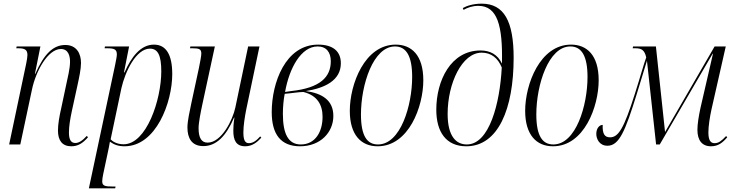

<svg xmlns="http://www.w3.org/2000/svg" viewBox="-20 -790 4022 1050"><path d="M370 10C406 10 432 -6 461 -39L455 -47C430 -20 411 -8 392 -8C367 -8 357 -28 357 -65C357 -100 364 -141 373 -183L404 -325C413 -367 423 -412 423 -446C423 -497 399 -544 337 -544C273 -544 222 -498 173 -386H171L201 -536H71L69 -526H81C118 -526 130 -516 130 -489C130 -478 127 -461 123 -441L30 0H91L155 -301C176 -401 242 -522 313 -522C356 -522 363 -480 363 -452C363 -415 349 -360 344 -336L316 -204C304 -152 297 -110 297 -76C297 -21 321 10 370 10Z M609 -432 466 240H610L612 230H595C556 230 539 227 539 202C539 193 541 179 544 164L571 37C575 20 577 7 581 -15C604 1 626 10 661 10C834 10 922 -231 922 -385C922 -490 889 -546 822 -546C749 -546 698 -478 661 -394H658L686 -536H554L552 -526H565C603 -526 619 -521 619 -493C619 -482 615 -461 609 -432ZM656 -1C620 -1 596 -16 585 -28L644 -308C664 -397 724 -524 800 -524C843 -524 862 -488 862 -400C862 -244 781 -1 656 -1Z M1321 10C1360 10 1387 -13 1409 -37L1403 -44C1384 -23 1365 -7 1341 -7C1317 -7 1311 -30 1311 -67C1311 -102 1319 -154 1327 -193L1399 -536H1337L1267 -202C1253 -135 1192 -10 1115 -10C1082 -10 1066 -36 1066 -89C1066 -120 1078 -179 1087 -221L1155 -536H1021L1019 -526H1033C1070 -526 1081 -521 1081 -497C1081 -484 1074 -449 1068 -419L1026 -224C1018 -184 1005 -129 1005 -93C1005 -35 1028 9 1092 9C1162 9 1216 -44 1260 -147H1262C1257 -115 1256 -91 1256 -75C1256 -25 1270 10 1321 10Z M1621 10C1733 10 1803 -67 1803 -156C1803 -243 1740 -280 1652 -292C1756 -308 1844 -350 1844 -444C1844 -511 1799 -546 1720 -546C1540 -546 1466 -336 1466 -177C1466 -55 1516 10 1621 10ZM1572 -292 1539 -287C1562 -418 1627 -536 1717 -536C1765 -536 1789 -504 1789 -455C1789 -370 1733 -309 1572 -292ZM1625 0C1556 0 1527 -59 1527 -168C1527 -206 1531 -247 1537 -277C1567 -279 1615 -287 1639 -287C1716 -268 1744 -216 1744 -151C1744 -69 1704 0 1625 0Z M2045 10C2216 10 2295 -208 2295 -351C2295 -490 2229 -546 2144 -546C1974 -546 1893 -329 1893 -184C1893 -52 1955 10 2045 10ZM2047 0C1989 0 1954 -44 1954 -164C1954 -327 2021 -536 2140 -536C2201 -536 2234 -485 2234 -369C2234 -214 2171 0 2047 0Z M2530 10C2704 10 2789 -194 2789 -474C2789 -673 2737 -770 2614 -770C2568 -770 2532 -758 2511 -746L2515 -736C2536 -748 2563 -758 2596 -758C2700 -758 2730 -650 2725 -442C2702 -492 2660 -514 2608 -514C2445 -514 2366 -349 2366 -190C2366 -69 2419 10 2530 10ZM2533 0C2474 0 2428 -45 2428 -167C2428 -335 2507 -502 2614 -502C2667 -502 2703 -472 2724 -421C2714 -225 2656 0 2533 0Z M3004 10C3175 10 3254 -208 3254 -351C3254 -490 3188 -546 3103 -546C2933 -546 2852 -329 2852 -184C2852 -52 2914 10 3004 10ZM3006 0C2948 0 2913 -44 2913 -164C2913 -327 2980 -536 3099 -536C3160 -536 3193 -485 3193 -369C3193 -214 3130 0 3006 0Z M3868 10C3908 10 3932 -10 3957 -39L3951 -46C3925 -19 3910 -7 3888 -7C3867 -7 3854 -21 3854 -66C3854 -100 3862 -151 3871 -192L3949 -536H3888L3617 -68L3567 -536H3442L3440 -526H3455C3489 -526 3505 -516 3514 -476C3500 -438 3484 -377 3452 -277C3392 -87 3362 -39 3316 -39C3286 -39 3274 -59 3276 -107C3257 -107 3241 -87 3241 -58C3241 -30 3258 7 3302 7C3366 7 3399 -72 3462 -275C3482 -339 3497 -389 3518 -458L3568 0H3588L3877 -496H3879L3811 -201C3801 -155 3794 -111 3794 -80C3794 -23 3819 10 3868 10Z"/></svg>

Font: Noto Serif Display Condensed Light
Style: Italic
Weight: 300
Width: 3
Italic angle: -12°
Designer: Monotype Design Team
Foundry: Monotype Imaging Inc.
Version: Version 2.009